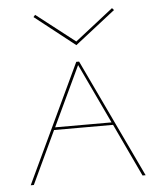

<svg xmlns="http://www.w3.org/2000/svg" viewBox="-49 -695 622 739"><g transform="rotate(-5 262.0 -326.0)"><path d="M262 -522 107 -644 114 -652 263 -536 411 -652 418 -644ZM376 -204H148L52 0H40L256 -458H267L484 0H472ZM371 -214 262 -445 153 -214Z"/></g></svg>

Font: Ysabeau SC Hairline
Style: Regular
Weight: 100
Designer: Christian Thalmann (Catharsis Fonts)
Version: Version 0.003